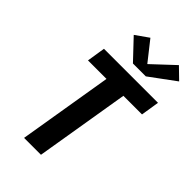

<svg xmlns="http://www.w3.org/2000/svg" viewBox="-290 -1085 1181 1181"><g transform="rotate(45 300.0 -495.0)"><path d="M170 0 272 -615H111L130 -735H600L581 -615H419L317 0ZM320 -797 199 -925 284 -985 385 -857 527 -990 599 -920 432 -797Z"/></g></svg>

Font: Iosevka SS04 Hv Ex Obl
Style: Regular
Weight: 900
Width: 7
Italic angle: -9°
Monospace: yes
Designer: Belleve Invis
Foundry: Belleve Invis
Version: Version 19.0.0; ttfautohint (v1.8.4)